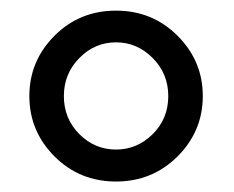

<svg xmlns="http://www.w3.org/2000/svg" viewBox="-20 -707 440 361"><path d="M198.2 -687Q266.6 -687 314 -639.6Q361.3 -592.3 361.3 -526.4Q361.3 -460.4 314 -413.1Q266.6 -365.7 198.2 -365.7Q129.4 -365.7 82.3 -413.1Q35.2 -460.4 35.2 -526.4Q35.2 -592.3 82.3 -639.6Q129.4 -687 198.2 -687ZM198.2 -627.4Q158.2 -627.4 129.2 -597.9Q100.1 -568.4 100.1 -526.4Q100.1 -483.9 129.2 -454.8Q158.2 -425.8 198.2 -425.8Q237.8 -425.8 267.1 -454.8Q296.4 -483.9 296.4 -526.4Q296.4 -568.4 267.1 -597.9Q237.8 -627.4 198.2 -627.4Z"/></svg>

Font: Caudex
Style: Bold
Weight: 700
Version: Version 1.01